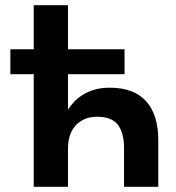

<svg xmlns="http://www.w3.org/2000/svg" viewBox="-20 -720 680 740"><path d="M110 -434H20V-530H110V-700H242V-530H460V-434H242V-297Q251 -312 265 -327Q279 -342 299 -354.5Q319 -367 344.5 -374.5Q370 -382 403 -382Q496 -382 543 -330Q590 -278 590 -180V0H458V-149Q458 -209 434 -239.5Q410 -270 355 -270Q325 -270 304 -260Q283 -250 269 -233.5Q255 -217 248.5 -195Q242 -173 242 -149V0H110Z"/></svg>

Font: Golos Text DemiBold
Style: Regular
Weight: 600
Designer: A.Korolkova, Vitaly Kuzmin
Foundry: ParaType Ltd
Version: Version 2.002